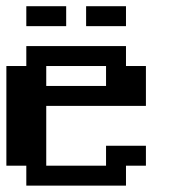

<svg xmlns="http://www.w3.org/2000/svg" viewBox="-20 -582 540 602"><path d="M62.5 -562.5H187.5V-500H62.5ZM250 -562.5H375V-500H250ZM0 -375H62.5V-437.5H375V-375H437.5V-250H125V-62.5H312.5V-125H437.5V-62.5H375V0H62.5V-62.5H0ZM125 -375V-312.5H312.5V-375Z"/></svg>

Font: NeoDunggeunmo Code
Style: Regular
Weight: 400
Monospace: yes
Version: Version 1.600